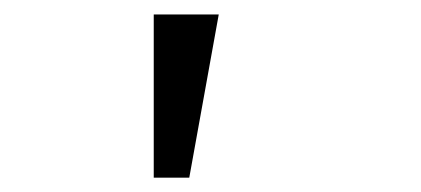

<svg xmlns="http://www.w3.org/2000/svg" viewBox="-20 -793 586 267"><path d="M284.2 -772.9 243.2 -545.9H193.8V-772.9Z"/></svg>

Font: Anonymous Pro
Style: Regular
Weight: 400
Monospace: yes
Designer: Mark Simonson
Version: Version 1.003